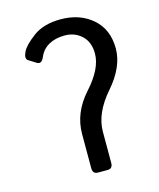

<svg xmlns="http://www.w3.org/2000/svg" viewBox="-108 -792 720 870"><g transform="rotate(-15 251.5 -357.5)"><path d="M68.8 -574.2Q53.2 -584 67.9 -614.7Q80.6 -641.6 129.6 -678.2Q178.7 -714.8 258.8 -714.8Q348.6 -714.8 407.7 -663.6Q466.8 -612.3 466.8 -522Q466.8 -436.5 389.6 -347.9Q312.5 -259.3 312.5 -173.3V-26.9Q312.5 0 288.1 0H243.2Q218.8 0 218.8 -26.9V-187Q218.8 -287.1 294.2 -370.6Q369.6 -454.1 369.6 -524.9Q369.6 -578.6 337.4 -608.9Q305.2 -639.2 257.8 -639.2Q213.9 -639.2 182.9 -621.8Q151.9 -604.5 137.7 -570.8Q124.5 -539.6 104 -552.2Z"/></g></svg>

Font: Istok Web
Style: Regular
Weight: 400
Designer: Andrey V. Panov
Foundry: Andrey V. Panov
Version: Version 1.0.2g